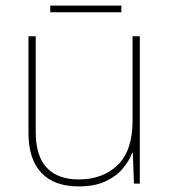

<svg xmlns="http://www.w3.org/2000/svg" viewBox="-20 -658 613 688"><path d="M481 -528V0H460L456 -111H454Q443 -81 419 -53Q395 -25 356.5 -7.5Q318 10 262 10Q174 10 128 -39Q82 -88 82 -182V-528H108V-186Q108 -98 148 -56.5Q188 -15 262 -15Q348 -15 401.5 -66.5Q455 -118 455 -226V-528ZM415 -638V-614H160V-638Z"/></svg>

Font: Noto Sans Myanmar Thin
Style: Regular
Weight: 100
Designer: Monotype Design Team
Foundry: Monotype Imaging Inc.
Version: Version 2.107; ttfautohint (v1.8.4.7-5d5b)